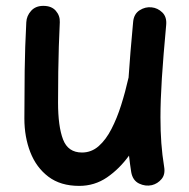

<svg xmlns="http://www.w3.org/2000/svg" viewBox="-20 -563 629 638"><path d="M532.2 -480Q522.5 -375.5 517.8 -302.2Q513.2 -229 513.2 -172.9Q513.2 -126.5 516.1 -87.4Q519 -48.3 525.4 -8.8Q529.8 16.6 516.8 32Q503.9 47.4 484.9 52.2Q463.4 57.1 442.1 46.9Q420.9 36.6 416 8.8Q411.6 -19 408.7 -45.9Q377 -2 335.7 26.4Q294.4 54.7 243.2 54.7Q181.2 54.7 140.9 24.2Q100.6 -6.3 80.8 -57.1Q61 -107.9 61 -169.4Q61 -247.1 62 -327.1Q63 -407.2 67.4 -489.3Q68.4 -510.3 83.3 -526.9Q98.1 -543.5 124 -543.5Q151.4 -543.5 165.5 -527.1Q179.7 -510.7 178.7 -489.3Q176.8 -448.2 175.5 -408.7Q174.3 -369.1 173.6 -324.5Q172.9 -279.8 172.9 -222.2Q172.9 -143.1 189.5 -99.6Q206.1 -56.2 252.4 -56.2Q283.7 -56.2 307.9 -77.4Q332 -98.6 350.3 -134.3Q368.7 -169.9 382.6 -213.9Q396.5 -257.8 406.7 -303.2L407.2 -304.7Q409.7 -344.7 413.6 -390.6Q417.5 -436.5 422.4 -490.2Q424.8 -516.6 443.8 -528.8Q462.9 -541 483.9 -538.6Q503.9 -536.6 519.3 -521.7Q534.7 -506.8 532.2 -480Z"/></svg>

Font: Mikhak SemiBold
Style: Regular
Weight: 600
Designer: Amin Abedi
Version: Version 3.3